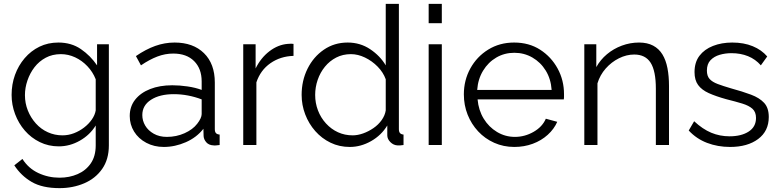

<svg xmlns="http://www.w3.org/2000/svg" viewBox="-20 -750 4033 993"><path d="M284 7Q231 7 186 -15Q141 -37 108.5 -74.5Q76 -112 58 -160Q40 -208 40 -259Q40 -314 57.5 -362.5Q75 -411 107.5 -449Q140 -487 184 -508.5Q228 -530 282 -530Q349 -530 398.5 -496Q448 -462 482 -412V-521H543V2Q543 74 508.5 123.5Q474 173 415.5 198Q357 223 288 223Q199 223 144 191Q89 159 54 105L96 72Q127 121 178.5 145Q230 169 288 169Q339 169 381.5 150.5Q424 132 449.5 95Q475 58 475 2V-101Q445 -52 393 -22.5Q341 7 284 7ZM303 -50Q334 -50 362.5 -61Q391 -72 415 -90.5Q439 -109 455 -132Q471 -155 475 -179V-340Q460 -378 432 -407.5Q404 -437 368.5 -453.5Q333 -470 295 -470Q251 -470 216.5 -451.5Q182 -433 158.5 -402.5Q135 -372 122 -334Q109 -296 109 -258Q109 -216 124 -178.5Q139 -141 165.5 -111.5Q192 -82 227.5 -66Q263 -50 303 -50Z M651 -150Q651 -199 679 -234.5Q707 -270 756.5 -289.5Q806 -309 871 -309Q909 -309 950 -303Q991 -297 1023 -285V-329Q1023 -395 984 -434Q945 -473 876 -473Q834 -473 793.5 -457.5Q753 -442 709 -412L683 -460Q734 -495 783 -512.5Q832 -530 883 -530Q979 -530 1035 -475Q1091 -420 1091 -323V-82Q1091 -68 1097 -61.5Q1103 -55 1116 -54V0Q1105 1 1097 2Q1089 3 1085 2Q1060 1 1047 -14Q1034 -29 1033 -46L1032 -84Q997 -39 941 -14.5Q885 10 827 10Q777 10 736.5 -11.5Q696 -33 673.5 -69.5Q651 -106 651 -150ZM1000 -110Q1011 -124 1017 -137Q1023 -150 1023 -160V-236Q989 -249 952.5 -256Q916 -263 879 -263Q806 -263 761 -234Q716 -205 716 -155Q716 -126 731 -100.5Q746 -75 775 -58.5Q804 -42 843 -42Q892 -42 934.5 -61Q977 -80 1000 -110Z M1498 -461Q1430 -459 1378.5 -423Q1327 -387 1306 -324V0H1238V-521H1302V-396Q1329 -451 1373.5 -485Q1418 -519 1468 -523Q1478 -524 1485.5 -524Q1493 -524 1498 -523Z M1540 -259Q1540 -333 1570.5 -394.5Q1601 -456 1655 -493Q1709 -530 1778 -530Q1843 -530 1894.5 -495.5Q1946 -461 1975 -412V-730H2043V-82Q2043 -68 2049 -61.5Q2055 -55 2067 -54V0Q2047 3 2036 2Q2015 1 1999 -15Q1983 -31 1983 -50V-101Q1952 -50 1899 -20Q1846 10 1789 10Q1735 10 1689.5 -12Q1644 -34 1610.5 -72Q1577 -110 1558.5 -158.5Q1540 -207 1540 -259ZM1975 -179V-340Q1962 -376 1933 -405.5Q1904 -435 1867.5 -452.5Q1831 -470 1795 -470Q1753 -470 1719 -452.5Q1685 -435 1660.5 -405Q1636 -375 1623 -337Q1610 -299 1610 -259Q1610 -217 1624.5 -179Q1639 -141 1666 -111.5Q1693 -82 1728 -66Q1763 -50 1804 -50Q1830 -50 1858 -60Q1886 -70 1911.5 -87.5Q1937 -105 1954 -129Q1971 -153 1975 -179Z M2197 0V-521H2265V0ZM2197 -630V-730H2265V-630Z M2640 10Q2584 10 2536 -11.5Q2488 -33 2453 -70.5Q2418 -108 2398.5 -157Q2379 -206 2379 -262Q2379 -335 2412.5 -396Q2446 -457 2505 -493.5Q2564 -530 2639 -530Q2716 -530 2773.5 -493Q2831 -456 2864 -395.5Q2897 -335 2897 -263Q2897 -255 2897 -247.5Q2897 -240 2896 -236H2450Q2455 -180 2481.5 -136.5Q2508 -93 2550.5 -67.5Q2593 -42 2643 -42Q2694 -42 2739.5 -68Q2785 -94 2803 -136L2862 -120Q2846 -83 2813 -53Q2780 -23 2735.5 -6.5Q2691 10 2640 10ZM2448 -285H2833Q2829 -342 2802.5 -385Q2776 -428 2733.5 -452.5Q2691 -477 2640 -477Q2589 -477 2547 -452.5Q2505 -428 2478.5 -384.5Q2452 -341 2448 -285Z M3440 0H3372V-291Q3372 -383 3345 -425.5Q3318 -468 3260 -468Q3220 -468 3181 -448.5Q3142 -429 3112.5 -395.5Q3083 -362 3070 -319V0H3002V-521H3064V-403Q3085 -441 3119 -469.5Q3153 -498 3196 -514Q3239 -530 3285 -530Q3328 -530 3358 -514Q3388 -498 3406 -468.5Q3424 -439 3432 -397.5Q3440 -356 3440 -305Z M3756 10Q3692 10 3637 -11Q3582 -32 3542 -75L3570 -123Q3614 -82 3658.5 -63.5Q3703 -45 3753 -45Q3814 -45 3852 -69.5Q3890 -94 3890 -140Q3890 -171 3871.5 -187.5Q3853 -204 3818.5 -214.5Q3784 -225 3736 -237Q3682 -252 3645.5 -268.5Q3609 -285 3590.5 -310.5Q3572 -336 3572 -377Q3572 -428 3597.5 -461.5Q3623 -495 3667.5 -512.5Q3712 -530 3767 -530Q3827 -530 3873 -511Q3919 -492 3948 -458L3915 -412Q3887 -444 3848.5 -459.5Q3810 -475 3763 -475Q3731 -475 3702 -466.5Q3673 -458 3654.5 -438.5Q3636 -419 3636 -385Q3636 -357 3650 -341.5Q3664 -326 3692 -315.5Q3720 -305 3761 -293Q3820 -277 3864 -260.5Q3908 -244 3932 -218Q3956 -192 3956 -145Q3956 -72 3901 -31Q3846 10 3756 10Z"/></svg>

Font: Raleway Thin
Style: Regular
Weight: 400
Version: Version 4.026